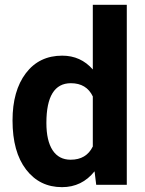

<svg xmlns="http://www.w3.org/2000/svg" viewBox="-20 -770 603 800"><path d="M32.2 -268.1Q32.2 -391.6 87.6 -464.8Q143.1 -538.1 239.3 -538.1Q316.4 -538.1 366.7 -480.5V-750H508.3V0H380.9L374 -56.2Q321.3 9.8 238.3 9.8Q145 9.8 88.6 -63.7Q32.2 -137.2 32.2 -268.1ZM173.3 -257.8Q173.3 -183.6 199.2 -144Q225.1 -104.5 274.4 -104.5Q339.8 -104.5 366.7 -159.7V-368.2Q340.3 -423.3 275.4 -423.3Q173.3 -423.3 173.3 -257.8Z"/></svg>

Font: Roboto
Style: Bold
Weight: 700
Designer: Google
Version: Version 2.134; 2016; ttfautohint (v1.6)